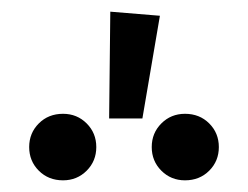

<svg xmlns="http://www.w3.org/2000/svg" viewBox="-20 -933 425 329"><path d="M254 -906 224 -730H167L169 -913ZM145 -681Q145 -657 128.5 -640.5Q112 -624 88 -624Q63 -624 46.5 -640.5Q30 -657 30 -681Q30 -705 46.5 -721.5Q63 -738 88 -738Q112 -738 128.5 -721.5Q145 -705 145 -681ZM355 -681Q355 -657 338.5 -640.5Q322 -624 297 -624Q273 -624 256.5 -640.5Q240 -657 240 -681Q240 -705 256.5 -721.5Q273 -738 297 -738Q322 -738 338.5 -721.5Q355 -705 355 -681Z"/></svg>

Font: Fira GO
Style: Regular
Weight: 400
Designer: Carrois Corporate
Foundry: Carrois Corporate GbR
Version: Version 0.300